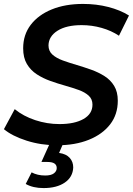

<svg xmlns="http://www.w3.org/2000/svg" viewBox="-21 -730 677 978"><path d="M270 10Q188 10 114.5 -13.5Q41 -37 -1 -72L54 -174Q98 -138 158.5 -118Q219 -98 282 -98Q359 -98 404.5 -124Q450 -150 450 -197Q450 -225 431 -242.5Q412 -260 380.5 -271.5Q349 -283 311.5 -293.5Q274 -304 236 -317.5Q198 -331 166.5 -351.5Q135 -372 116 -404Q97 -436 97 -484Q97 -553 135.5 -603.5Q174 -654 242.5 -682Q311 -710 402 -710Q470 -710 530.5 -694.5Q591 -679 636 -651L585 -548Q546 -574 496.5 -588Q447 -602 395 -602Q317 -602 272 -573.5Q227 -545 226 -499Q226 -470 246 -452Q266 -434 299 -422Q332 -410 370 -399Q407 -388 443.5 -375Q480 -362 511 -342.5Q542 -323 560.5 -292.5Q579 -262 579 -217Q579 -147 540 -96.5Q501 -46 431.5 -18Q362 10 270 10ZM201 228Q147 228 110 207L140 148Q170 164 209 164Q239 164 253.5 153Q268 142 268 126Q268 95 221 95H190L236 -7H304L280 49Q316 54 334 74Q352 94 352 123Q350 172 309 200Q268 228 201 228Z"/></svg>

Font: Montserrat SemiBold
Style: Italic
Weight: 600
Italic angle: -11.3°
Designer: Julieta Ulanovsky
Foundry: Julieta Ulanovsky
Version: Version 9.000; ttfautohint (v1.8.4.7-5d5b)